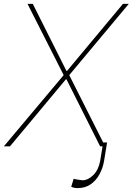

<svg xmlns="http://www.w3.org/2000/svg" viewBox="-31 -747 678 980"><path d="M136.4 -727.3 308.2 -384.9H311.1L596.6 -727.3H626.4L322.4 -363.6L505.7 0H480.1L308.2 -342.3H305.4L19.9 0H-11.4L294 -363.6L109.4 -727.3ZM495.7 -19.9H515.6L500 75.3Q494 110.4 477.1 142Q460.2 173.7 432.4 193.4Q404.5 213.1 365.1 213.1Q345.9 213.1 332.4 206L345.2 164.8Q346.9 166.9 359 168.7Q371.1 170.5 380.3 171.9Q391.3 172.9 390.6 173.3Q419 172.6 445.3 146.5Q471.6 120.4 480.1 75.3Z"/></svg>

Font: Inter UI Thin
Style: Italic
Weight: 100
Italic angle: -9.39999°
Designer: Rasmus Andersson
Foundry: rsms
Version: 3.2;8d6f07862